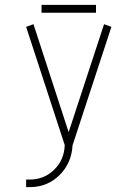

<svg xmlns="http://www.w3.org/2000/svg" viewBox="-20 -766 562 786"><path d="M102 0H87V-31H102Q161 -31 202 -71.5Q243 -112 245 -172L87 -656L117 -667L261 -225L406 -667L436 -656L277 -171Q273 -98 223.5 -49Q174 0 102 0ZM373 -714H150V-746H373Z"/></svg>

Font: Zector
Style: Regular
Weight: 400
Designer: GGBot
Version: 0.72